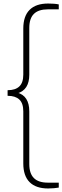

<svg xmlns="http://www.w3.org/2000/svg" viewBox="-20 -838 353 1088"><path d="M253 230Q183.5 230 147.8 194.2Q112 158.5 112 88V-207Q112 -253 89.5 -274Q67 -295 25 -295H23V-327H25Q67 -327 89.5 -348.2Q112 -369.5 112 -415V-676Q112 -746.5 147.8 -782.2Q183.5 -818 253 -818Q269.5 -818 285.8 -816.8Q302 -815.5 313 -813V-785H251Q198 -785 172 -759.2Q146 -733.5 146 -680V-415Q146 -371.5 128.8 -344.8Q111.5 -318 76 -308V-314Q111.5 -304.5 128.8 -277.5Q146 -250.5 146 -207V92Q146 145 172 171Q198 197 251 197H313V225Q302 227 285.8 228.5Q269.5 230 253 230Z"/></svg>

Font: Encode Sans Condensed Thin
Style: Regular
Weight: 100
Width: 3
Designer: Multiple Designers
Foundry: Impallari Type
Version: Version 3.002